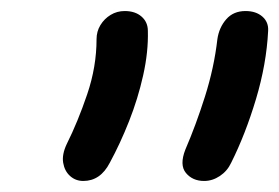

<svg xmlns="http://www.w3.org/2000/svg" viewBox="-20 -737 506 348"><path d="M350 -409Q329 -409 317 -423.5Q305 -438 316 -466Q335 -510 351.5 -562Q368 -614 374 -666Q377 -687 390 -702Q403 -717 425 -717Q444 -717 455.5 -707Q467 -697 466 -681Q463 -621 444 -557.5Q425 -494 399 -442Q392 -427 378.5 -418Q365 -409 350 -409ZM131 -409Q117 -409 107 -418Q97 -427 94.5 -442Q92 -457 101 -476Q121 -516 138 -566Q155 -616 155 -666Q155 -680 162 -691.5Q169 -703 180.5 -710Q192 -717 206 -717Q225 -717 236.5 -707Q248 -697 248 -681Q249 -643 239.5 -600.5Q230 -558 214 -517.5Q198 -477 179 -442Q162 -409 131 -409Z"/></svg>

Font: Shantell Sans
Style: Italic
Weight: 400
Italic angle: -11°
Designer: Stephen Nixon, Anya Danilova, Shantell Martin
Foundry: Arrow Type
Version: Version 1.011;[c5ecc13dd]